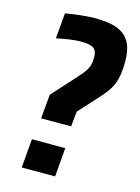

<svg xmlns="http://www.w3.org/2000/svg" viewBox="-110 -771 606 834"><g transform="rotate(15 193.5 -354.5)"><path d="M72 0 83 -130H233L222 0ZM386 -528Q384 -502 379.5 -483Q375 -464 367 -448Q359 -432 347.5 -417Q336 -402 320 -384L240 -296L233 -228H98L108 -337L197 -435Q213 -453 223.5 -465.5Q234 -478 240.5 -490Q247 -502 249.5 -515Q252 -528 252 -546Q252 -572 237 -583.5Q222 -595 177 -595Q157 -595 126.5 -590.5Q96 -586 70 -580L80 -695Q90 -697 106.5 -699.5Q123 -702 141 -704Q159 -706 177.5 -707.5Q196 -709 209 -709Q250 -709 282.5 -703Q315 -697 338.5 -681Q362 -665 374.5 -636Q387 -607 387 -561Q387 -553 387 -545Q387 -537 386 -528Z"/></g></svg>

Font: Share
Style: Bold Italic
Weight: 700
Designer: Ralph du Carrois
Version: Version 1.002